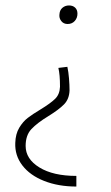

<svg xmlns="http://www.w3.org/2000/svg" viewBox="-20 -487 407 704"><path d="M264 -437Q264 -421 254 -410Q244 -399 228 -399Q213 -399 204.5 -410Q196 -421 198 -435Q199 -450 209 -458.5Q219 -467 233 -467Q247 -467 255.5 -459Q264 -451 264 -437ZM260 197Q194 197 142 176.5Q90 156 62 119.5Q34 83 36 37Q37 4 50.5 -18.5Q64 -41 81.5 -54.5Q99 -68 129 -86Q165 -108 182 -124.5Q199 -141 200 -169Q200 -214 194 -238L227 -242Q231 -224 233 -199.5Q235 -175 235 -156Q234 -124 215 -104.5Q196 -85 157 -61Q116 -36 95 -13.5Q74 9 74 48Q74 96 124.5 127Q175 158 260 158Z"/></svg>

Font: Ysabeau Light
Style: Italic
Weight: 300
Italic angle: -12°
Designer: Christian Thalmann (Catharsis Fonts)
Version: Version 0.003